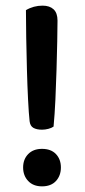

<svg xmlns="http://www.w3.org/2000/svg" viewBox="-20 -648 303 681"><path d="M184 -575Q184 -547 183 -500.5Q182 -454 180.5 -401Q179 -348 176.5 -294.5Q174 -241 170 -199Q163 -194 151.5 -191Q140 -188 129 -188Q110 -188 98.5 -194.5Q87 -201 85 -218Q82 -245 79.5 -295Q77 -345 75.5 -401.5Q74 -458 73 -514.5Q72 -571 72 -612Q99 -628 131 -628Q156 -628 170 -615Q184 -602 184 -575ZM62 -54Q62 -83 80 -101.5Q98 -120 129 -120Q161 -120 178.5 -101.5Q196 -83 196 -54Q196 -25 178.5 -6Q161 13 129 13Q98 13 80 -6Q62 -25 62 -54Z"/></svg>

Font: Baloo 2 Medium
Style: Regular
Weight: 500
Designer: Sarang Kulkarni and Ek Type
Foundry: Ek Type
Version: Version 1.640;hotconv 1.0.111;makeotfexe 2.5.65597; ttfautoh